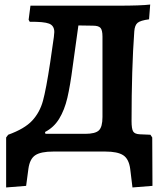

<svg xmlns="http://www.w3.org/2000/svg" viewBox="-20 -667 724 845"><path d="M651 151 563 158 553 76Q547 32 522 16Q497 0 444 0H214Q160 0 135.5 16Q111 32 105 76L95 151L7 158V-62L16 -74Q88 -100 121.5 -136Q155 -172 169 -223Q183 -274 201 -393L217 -504Q219 -520 219 -526Q219 -554 196 -563Q173 -572 111 -571L106 -580L114 -642H501Q600 -642 641 -647L636 -582Q598 -577 585.5 -566.5Q573 -556 571 -529Q559 -364 559 -134Q559 -100 566 -88.5Q573 -77 595 -76L642 -74L650 -62ZM431 -506Q431 -534 422.5 -544Q414 -554 389 -554L325 -555L300 -375Q289 -290 276.5 -236.5Q264 -183 240.5 -144.5Q217 -106 178 -86L180 -78H355Q399 -78 415 -93Q431 -108 431 -152Z"/></svg>

Font: Alegreya
Style: Bold
Weight: 700
Designer: Juan Pablo del Peral
Foundry: Huerta Tipografica
Version: Version 2.008; ttfautohint (v1.8)